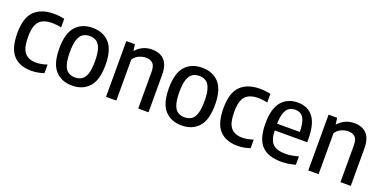

<svg xmlns="http://www.w3.org/2000/svg" viewBox="-18 -1151 3486 1760"><g transform="rotate(20 1725.5 -271.0)"><path d="M275 10Q161.5 10 100.2 -56.2Q39 -122.5 39 -271.5Q39 -422 106 -487.2Q173 -552.5 295 -552.5Q321.5 -552.5 347.8 -549.5Q374 -546.5 398.5 -540.5V-456.5Q375 -462.5 352.2 -465Q329.5 -467.5 309.5 -467.5Q224.5 -467.5 184 -424.8Q143.5 -382 143.5 -273.5Q143.5 -161.5 181.2 -118.2Q219 -75 292.5 -75Q338.5 -75 398.5 -94.5V-11Q339 10 275 10Z M673.5 10Q570 10 509.2 -56.5Q448.5 -123 448.5 -271Q448.5 -419 508.8 -485.8Q569 -552.5 673.5 -552.5Q778 -552.5 838.5 -485.5Q899 -418.5 899 -271.5Q899 -124 838.2 -57Q777.5 10 673.5 10ZM673.5 -69.5Q711.5 -69.5 739.2 -87.2Q767 -105 781.8 -148.5Q796.5 -192 796.5 -269.5Q796.5 -349 781.5 -393.2Q766.5 -437.5 739 -455.2Q711.5 -473 673.5 -473Q636 -473 608.5 -455.5Q581 -438 566 -394.2Q551 -350.5 551 -272.5Q551 -193.5 565.8 -149.2Q580.5 -105 608 -87.2Q635.5 -69.5 673.5 -69.5Z M1003 0V-544H1087L1094 -484.5H1100Q1160.5 -552.5 1254.5 -552.5Q1301.5 -552.5 1338.2 -534.2Q1375 -516 1396.2 -474.8Q1417.5 -433.5 1417.5 -364V0H1317V-358Q1317 -417.5 1292 -440.2Q1267 -463 1225 -463Q1195.5 -463 1161 -448.8Q1126.5 -434.5 1103.5 -400V0Z M1742 10Q1638.5 10 1577.8 -56.5Q1517 -123 1517 -271Q1517 -419 1577.2 -485.8Q1637.5 -552.5 1742 -552.5Q1846.5 -552.5 1907 -485.5Q1967.5 -418.5 1967.5 -271.5Q1967.5 -124 1906.8 -57Q1846 10 1742 10ZM1742 -69.5Q1780 -69.5 1807.8 -87.2Q1835.5 -105 1850.2 -148.5Q1865 -192 1865 -269.5Q1865 -349 1850 -393.2Q1835 -437.5 1807.5 -455.2Q1780 -473 1742 -473Q1704.5 -473 1677 -455.5Q1649.5 -438 1634.5 -394.2Q1619.5 -350.5 1619.5 -272.5Q1619.5 -193.5 1634.2 -149.2Q1649 -105 1676.5 -87.2Q1704 -69.5 1742 -69.5Z M2286 10Q2172.5 10 2111.2 -56.2Q2050 -122.5 2050 -271.5Q2050 -422 2117 -487.2Q2184 -552.5 2306 -552.5Q2332.5 -552.5 2358.8 -549.5Q2385 -546.5 2409.5 -540.5V-456.5Q2386 -462.5 2363.2 -465Q2340.5 -467.5 2320.5 -467.5Q2235.5 -467.5 2195 -424.8Q2154.5 -382 2154.5 -273.5Q2154.5 -161.5 2192.2 -118.2Q2230 -75 2303.5 -75Q2349.5 -75 2409.5 -94.5V-11Q2350 10 2286 10Z M2713 10Q2585 10 2522.2 -55.5Q2459.5 -121 2459.5 -272.5Q2459.5 -416.5 2517.5 -484.5Q2575.5 -552.5 2675 -552.5Q2772.5 -552.5 2825.5 -484.5Q2878.5 -416.5 2878.5 -270V-239.5H2561.5Q2564 -145.5 2603 -108.5Q2642 -71.5 2725 -71.5Q2780 -71.5 2851.5 -91.5V-10Q2813.5 0.5 2780 5.2Q2746.5 10 2713 10ZM2674.5 -482.5Q2641 -482.5 2616 -466.5Q2591 -450.5 2576.8 -411.8Q2562.5 -373 2561 -305H2782.5Q2781.5 -373 2768.5 -411.8Q2755.5 -450.5 2731.5 -466.5Q2707.5 -482.5 2674.5 -482.5Z M2976 0V-544H3060L3067 -484.5H3073Q3133.5 -552.5 3227.5 -552.5Q3274.5 -552.5 3311.2 -534.2Q3348 -516 3369.2 -474.8Q3390.5 -433.5 3390.5 -364V0H3290V-358Q3290 -417.5 3265 -440.2Q3240 -463 3198 -463Q3168.5 -463 3134 -448.8Q3099.5 -434.5 3076.5 -400V0Z"/></g></svg>

Font: Encode Sans SmCnd Md
Style: Regular
Weight: 500
Width: 4
Designer: Multiple Designers
Foundry: Impallari Type
Version: Version 3.002; ttfautohint (v1.8.3) -l 8 -r 50 -G 200 -x 14 